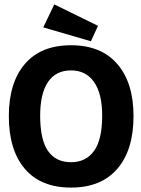

<svg xmlns="http://www.w3.org/2000/svg" viewBox="-20 -838 640 870"><path d="M302 12Q165 12 92.5 -73Q20 -158 20 -312Q20 -463 92.5 -548Q165 -633 302 -633Q438 -633 511.5 -548Q585 -463 585 -312Q585 -158 511.5 -73Q438 12 302 12ZM302 -103Q369 -103 406 -154Q443 -205 443 -314Q443 -414 406 -466.5Q369 -519 302 -519Q233 -519 197.5 -466.5Q162 -414 162 -314Q162 -205 197.5 -154Q233 -103 302 -103ZM392 -651 176 -714 226 -818 424 -721Z"/></svg>

Font: Inconsolata Expanded Black
Style: Regular
Weight: 900
Width: 7
Monospace: yes
Designer: Raph Levien, Cyreal, Brenton Simpson
Foundry: Raph Levien, Cyreal, Google
Version: Version 3.001; ttfautohint (v1.8.2.53-6de2)